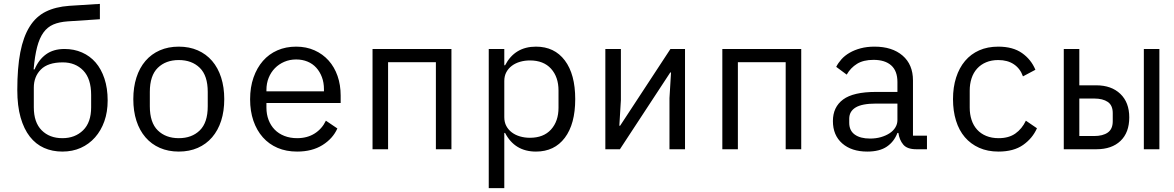

<svg xmlns="http://www.w3.org/2000/svg" viewBox="-20 -768 6040 988"><path d="M301 12Q249 12 206.5 -7Q164 -26 133.5 -65Q103 -104 86 -163.5Q69 -223 69 -305Q69 -419 84.5 -499Q100 -579 132.5 -631Q165 -683 215.5 -708Q266 -733 336 -738L494 -748V-669L328 -658Q285 -655 254.5 -642Q224 -629 203.5 -600.5Q183 -572 171 -526Q159 -480 153 -411H158Q179 -461 217 -488.5Q255 -516 312 -516Q361 -516 402 -498Q443 -480 472 -446.5Q501 -413 517.5 -363.5Q534 -314 534 -251Q534 -192 517 -144Q500 -96 469 -61Q438 -26 395.5 -7Q353 12 301 12ZM301 -57Q366 -57 407.5 -97.5Q449 -138 449 -216V-279Q449 -363 408.5 -405Q368 -447 303 -447Q227 -447 190.5 -410.5Q154 -374 154 -317V-216Q154 -138 194.5 -97.5Q235 -57 301 -57Z M900 12Q846 12 802.5 -7Q759 -26 728.5 -61.5Q698 -97 682 -146.5Q666 -196 666 -258Q666 -319 682 -369Q698 -419 728.5 -454.5Q759 -490 802.5 -509Q846 -528 900 -528Q954 -528 997.5 -509Q1041 -490 1071.5 -454.5Q1102 -419 1118 -369Q1134 -319 1134 -258Q1134 -196 1118 -146.5Q1102 -97 1071.5 -61.5Q1041 -26 997.5 -7Q954 12 900 12ZM900 -57Q967 -57 1008 -97Q1049 -137 1049 -221V-295Q1049 -379 1008 -419Q967 -459 900 -459Q833 -459 792 -419Q751 -379 751 -295V-221Q751 -137 792 -97Q833 -57 900 -57Z M1509 12Q1453 12 1408.5 -7Q1364 -26 1332.5 -61.5Q1301 -97 1284 -146.5Q1267 -196 1267 -257Q1267 -319 1284.5 -369Q1302 -419 1333 -454.5Q1364 -490 1407.5 -509Q1451 -528 1504 -528Q1556 -528 1598.5 -509Q1641 -490 1671 -456.5Q1701 -423 1717 -377Q1733 -331 1733 -276V-238H1351V-214Q1351 -180 1362 -151Q1373 -122 1393.5 -101Q1414 -80 1443.5 -68.5Q1473 -57 1509 -57Q1561 -57 1599 -81Q1637 -105 1657 -147L1716 -107Q1693 -55 1639.5 -21.5Q1586 12 1509 12ZM1504 -462Q1471 -462 1443 -450Q1415 -438 1394.5 -417Q1374 -396 1362.5 -367.5Q1351 -339 1351 -305V-298H1647V-309Q1647 -343 1636.5 -371Q1626 -399 1607.5 -419.5Q1589 -440 1562.5 -451Q1536 -462 1504 -462Z M1897 -516H2303V0H2223V-448H1977V0H1897Z M2495 -516H2575V-432H2579Q2629 -528 2738 -528Q2833 -528 2886.5 -457Q2940 -386 2940 -258Q2940 -130 2886.5 -59Q2833 12 2738 12Q2629 12 2579 -84H2575V200H2495ZM2707 -59Q2777 -59 2815.5 -101.5Q2854 -144 2854 -214V-302Q2854 -372 2815.5 -414.5Q2777 -457 2707 -457Q2680 -457 2656 -450Q2632 -443 2614 -429.5Q2596 -416 2585.5 -396.5Q2575 -377 2575 -351V-165Q2575 -139 2585.5 -119.5Q2596 -100 2614 -86.5Q2632 -73 2656 -66Q2680 -59 2707 -59Z M3095 -516H3175V-253L3167 -121H3171L3430 -516H3505V0H3425V-263L3433 -395H3429L3170 0H3095Z M3697 -516H4103V0H4023V-448H3777V0H3697Z M4695 0Q4648 0 4628 -24Q4608 -48 4603 -84H4598Q4581 -39 4543.5 -13.5Q4506 12 4443 12Q4362 12 4314 -30Q4266 -72 4266 -145Q4266 -217 4318.5 -256Q4371 -295 4488 -295H4598V-346Q4598 -403 4566 -431.5Q4534 -460 4475 -460Q4423 -460 4390 -439.5Q4357 -419 4337 -384L4283 -424Q4293 -444 4310 -463Q4327 -482 4352 -496.5Q4377 -511 4409 -519.5Q4441 -528 4480 -528Q4571 -528 4624.5 -482Q4678 -436 4678 -354V-70H4750V0ZM4457 -55Q4488 -55 4513.5 -62.5Q4539 -70 4558 -82.5Q4577 -95 4587.5 -112.5Q4598 -130 4598 -150V-235H4488Q4416 -235 4383 -215Q4350 -195 4350 -157V-136Q4350 -96 4378.5 -75.5Q4407 -55 4457 -55Z M5118 12Q5062 12 5018.5 -7.5Q4975 -27 4945 -62Q4915 -97 4899.5 -147Q4884 -197 4884 -258Q4884 -319 4900 -369Q4916 -419 4946 -454.5Q4976 -490 5019 -509Q5062 -528 5117 -528Q5192 -528 5239 -495Q5286 -462 5308 -409L5244 -375Q5230 -415 5197.5 -437Q5165 -459 5117 -459Q5082 -459 5054.5 -447.5Q5027 -436 5008 -415Q4989 -394 4979.5 -365Q4970 -336 4970 -302V-214Q4970 -180 4979.5 -151Q4989 -122 5008 -101Q5027 -80 5055 -68.5Q5083 -57 5119 -57Q5171 -57 5205 -81Q5239 -105 5259 -147L5316 -108Q5293 -56 5244.5 -22Q5196 12 5118 12Z M5454 -516H5534V-329H5621Q5699 -329 5745 -285Q5791 -241 5791 -164Q5791 -86 5746 -43Q5701 0 5622 0H5454ZM5610 -68Q5655 -68 5680.5 -86Q5706 -104 5706 -144V-186Q5706 -226 5680.5 -243.5Q5655 -261 5610 -261H5534V-68ZM5866 -516H5946V0H5866Z"/></svg>

Font: IBM Plex Mono
Style: Regular
Weight: 400
Monospace: yes
Designer: Mike Abbink, Paul van der Laan, Pieter van Rosmalen
Foundry: Bold Monday
Version: Version 2.3